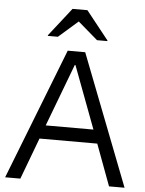

<svg xmlns="http://www.w3.org/2000/svg" viewBox="-59 -938 744 985"><g transform="rotate(5 312.5 -445.5)"><path d="M5 0 268.3 -675H358.3L620 0H540L460.8 -213.3H163.3L83.3 0ZM189.2 -283.3H435L314.2 -605H310.8ZM160 -741.7V-745L274.2 -890.8H350.8L466.7 -745V-741.7H413.3L311.7 -829.2L211.7 -741.7Z"/></g></svg>

Font: Funnel Sans Light Light
Style: Regular
Weight: 300
Version: Version 1.000